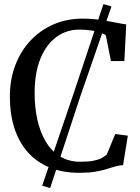

<svg xmlns="http://www.w3.org/2000/svg" viewBox="-20 -845 694 951"><path d="M189 74.8 344 -380.3 492.3 -824.9 532.1 -813 377.6 -367.1 228.4 86.2ZM373.5 11Q290 11 225.7 -15.4Q161.3 -41.9 117.5 -91.3Q73.7 -140.7 51.3 -210.4Q28.9 -280.1 28.9 -366.6Q28.9 -452.2 56.2 -523.1Q83.4 -593.9 132.4 -645.4Q181.4 -696.9 246.9 -724.9Q312.5 -752.8 389.3 -752.8Q423.8 -752.8 455.2 -749.1Q486.6 -745.5 514.1 -740.5Q541.7 -735.5 564.9 -730.9Q588.1 -726.3 605.3 -724.2L596 -542.5H529.7L504.4 -669.3Q496.4 -676.7 478.7 -683.2Q460.9 -689.7 434.1 -693.9Q407.3 -698.2 371.9 -698.2Q309.2 -698.2 259.3 -661.8Q209.5 -625.4 180.5 -555.1Q151.5 -484.8 151.5 -382.6Q151.5 -313.1 165.2 -251.7Q178.9 -190.4 206.7 -143.6Q234.5 -96.8 277.3 -70.3Q320 -43.8 378 -43.8Q416 -43.8 440.8 -48.4Q465.6 -53 481.3 -61.1Q497 -69.3 508.7 -79L550.8 -181.2L613.2 -173L589.6 -27Q568.4 -26.1 548.8 -20.1Q529.2 -14.1 506 -6.9Q482.8 0.3 450.9 5.6Q419.1 11 373.5 11Z"/></svg>

Font: Merriweather Light
Style: Regular
Weight: 300
Designer: Eben Sorkin
Foundry: Eben Sorkin
Version: Version 2.100